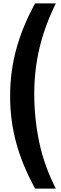

<svg xmlns="http://www.w3.org/2000/svg" viewBox="-20 -927 361 1138"><path d="M311 191H188Q149 119 121 51Q93 -17 75 -84.5Q57 -152 48.5 -219.5Q40 -287 40 -358Q40 -502 76.5 -636Q113 -770 188 -907H311Q245 -773 214 -642Q183 -511 183 -371Q183 -225 212.5 -84.5Q242 56 311 191Z"/></svg>

Font: TypoPRO Sinkin Sans
Style: 600 SemiBold
Weight: 600
Designer: Keith Bates
Foundry: K-Type
Version: Sinkin Sans (version 1.0)  by Keith Bates   •   © 2014   www